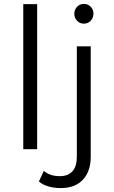

<svg xmlns="http://www.w3.org/2000/svg" viewBox="-20 -763 583 982"><path d="M99 -742H170V0H99ZM179 165 204 111Q235 138 286 138Q328 138 350.5 113Q373 88 373 39V-526H444V39Q444 113 404 156Q364 199 290 199Q257 199 227.5 190.5Q198 182 179 165ZM360 -693Q360 -713 374 -728Q388 -743 409 -743Q430 -743 444 -728.5Q458 -714 458 -694Q458 -672 444 -657Q430 -642 409 -642Q388 -642 374 -657Q360 -672 360 -693Z"/></svg>

Font: Idrija
Style: Regular
Weight: 400
Designer: Julieta Ulanovsky
Foundry: Julieta Ulanovsky
Version: Version 7.200